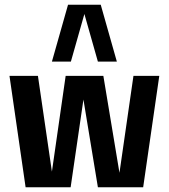

<svg xmlns="http://www.w3.org/2000/svg" viewBox="-20 -790 712 810"><path d="M88 0H278L332 -370L393 0H584L652 -470H543L484 -61L416 -470H257L199 -66L140 -470H20ZM405 -770H267L199 -530H279L336 -731L393 -530H473Z"/></svg>

Font: Tanklager Original
Style: Regular
Weight: 400
Designer: Ariel Martín Pérez
Foundry: Tunera Type Foundry
Version: Version 1.000;Glyphs 3.3 (3310)